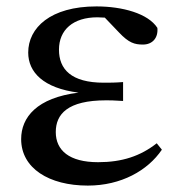

<svg xmlns="http://www.w3.org/2000/svg" viewBox="-20 -563 559 599"><path d="M254 16C358 16 441 -31 485 -96L469 -116C418 -76 361 -57 286 -57C196 -57 154 -94 154 -151C154 -207 191 -250 311 -250C323 -250 334 -250 364 -248V-307C339 -305 322 -305 304 -305C202 -305 164 -347 164 -408C164 -470 208 -509 284 -509L307 -508L351 -462C382 -429 400 -424 426 -424C455 -424 474 -444 471 -476C442 -521 362 -543 281 -543C137 -543 68 -476 68 -399C68 -338 115 -288 225 -274C95 -258 46 -197 46 -129C46 -38 133 16 254 16Z"/></svg>

Font: GenKiMin2 TW SB
Style: Regular
Weight: 600
Version: Version 2.100;PS 2.1;hotconv 16.6.51;makeotf.lib2.5.65220 DE